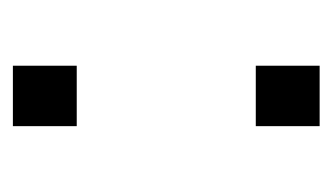

<svg xmlns="http://www.w3.org/2000/svg" viewBox="-129 -387 516 298"><g transform="rotate(90 129.0 -238.0)"><path d="M175.8 -377H82V-476.1H175.8ZM175.8 0H82V-99.1H175.8Z"/></g></svg>

Font: Sora Light
Style: Regular
Weight: 300
Designer: Jonathan Barnbrook, Julián Moncada
Foundry: Barnbrook Fonts
Version: Version 2.000